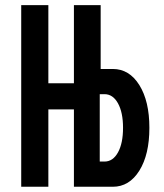

<svg xmlns="http://www.w3.org/2000/svg" viewBox="-20 -713 626 733"><path d="M61 0V-693.4H164.6V-395H262.2V-693.4H364.3V-449.7H410.6Q473.6 -449.7 512 -388.2Q550.3 -326.7 550.3 -225.1Q550.3 -123 512 -61.5Q473.6 0 410.6 0H262.2V-295.4H164.6V0ZM378.9 -353.5H360.8V-96.2H378.9Q411.1 -96.2 430.4 -131.1Q449.7 -166 449.7 -225.1Q449.7 -283.7 430.4 -318.6Q411.1 -353.5 378.9 -353.5Z"/></svg>

Font: Caskaydia Cove Medium
Style: Regular
Weight: 500
Monospace: yes
Designer: Aaron Bell
Foundry: Saja Typeworks
Version: Version 4.300; ttfautohint (v1.8.3)